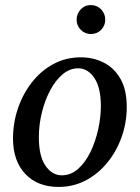

<svg xmlns="http://www.w3.org/2000/svg" viewBox="-20 -718 546 750"><path d="M475.1 -299.8Q475.1 -239.3 455.3 -183.3Q435.5 -127.4 399.7 -83.3Q363.8 -39.1 315.2 -13.4Q266.6 12.2 209 12.2Q126.5 12.2 78.6 -38.8Q30.8 -89.8 30.8 -176.8Q30.8 -237.8 50 -294.4Q69.3 -351.1 104.5 -396.2Q139.6 -441.4 188.5 -467.8Q237.3 -494.1 295.9 -494.1Q344.2 -494.1 385 -473.6Q425.8 -453.1 450.4 -410.4Q475.1 -367.7 475.1 -299.8ZM374 -304.2Q374 -375.5 348.6 -413.3Q323.2 -451.2 285.2 -451.2Q252.4 -451.2 224.6 -427.7Q196.8 -404.3 176 -365.2Q155.3 -326.2 143.6 -278.6Q131.8 -231 131.8 -182.1Q131.8 -107.9 157.7 -70.6Q183.6 -33.2 221.2 -33.2Q256.8 -33.2 285.2 -58.3Q313.5 -83.5 333.3 -124.3Q353 -165 363.5 -212.4Q374 -259.8 374 -304.2ZM391.1 -641.1Q391.1 -617.7 374.8 -601.3Q358.4 -585 335 -585Q312 -585 295.7 -601.3Q279.3 -617.7 279.3 -641.1Q279.3 -664.1 295.2 -681.2Q311 -698.2 335 -698.2Q358.4 -698.2 374.8 -681.6Q391.1 -665 391.1 -641.1Z"/></svg>

Font: Charis
Style: Italic
Weight: 400
Italic angle: -11°
Designer: Walt Agee, Miriam Martin, Annie Olsen, Victor Gaultney, Lorna Priest, Alan Ward, Bob Hallissy, Martin Hosken, Sharon Cor
Foundry: SIL Global
Version: Version 7.000